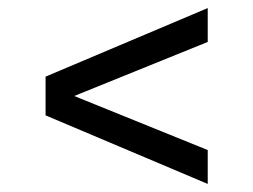

<svg xmlns="http://www.w3.org/2000/svg" viewBox="-20 -555 628 476"><path d="M93 -269 495 -99V-183L164 -317L495 -451V-535L93 -365Z"/></svg>

Font: Glegoo
Style: Bold
Weight: 700
Version: Version 2.0.1; ttfautohint (v0.9) -r 48 -G 60